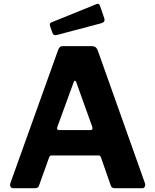

<svg xmlns="http://www.w3.org/2000/svg" viewBox="-20 -983 811 1003"><path d="M47.9 0Q38.9 0 34.8 -8.2Q30.6 -16.4 35.2 -29L283.8 -722.4Q287.9 -732.7 293.2 -737.4Q298.5 -742 309.8 -742H459.6Q482.5 -742 490.5 -719.9L736.8 -27.1Q740.2 -18.8 737 -9.4Q733.8 0 724.5 0H577.9Q563 0 558.5 -14.4L507.5 -160.5Q505.7 -165.2 503.4 -168.1Q501 -171 493.9 -171H250.3Q239.7 -171 236.7 -161.2L183.6 -12.7Q181.9 -7.3 177.3 -3.6Q172.7 0 163.4 0H47.9ZM453.4 -303.7Q466.9 -303.7 461.8 -320.8L378 -554.7Q375.4 -561.2 371.5 -561.2Q367.7 -561.2 365.1 -554.4L279.9 -320.9Q273.4 -303.7 288.5 -303.7ZM502.5 -952.6 524.6 -887.8Q531.2 -867.7 509.1 -861.6L277.8 -800.4Q267.4 -798 262.4 -800.4Q257.4 -802.8 254 -811.1L241.8 -846Q236.7 -861.2 248.4 -866L485.2 -962Q496.9 -966.9 502.5 -952.6Z"/></svg>

Font: Libre Franklin Thin
Style: Regular
Weight: 100
Designer: Pablo Impallari, Rodrigo Fuenzalida, Nhung Nguyen
Foundry: Impallari Type
Version: Version 3.000